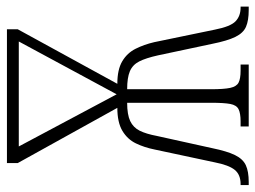

<svg xmlns="http://www.w3.org/2000/svg" viewBox="-114 -640 754 567"><g transform="rotate(-90 263.5 -357.0)"><path d="M0 0V-24H3Q31 -24 45 -41.5Q59 -59 67 -100L105 -278Q111 -308 123 -333Q135 -358 160 -373Q185 -388 228 -388L65 -682V-714H460V-682L299 -388Q341 -388 365.5 -373.5Q390 -359 402.5 -334Q415 -309 422 -279L459 -100Q468 -54 483.5 -39Q499 -24 524 -24H527V0H517Q486 0 467.5 -8Q449 -16 437.5 -39.5Q426 -63 417 -108L383 -268Q375 -304 365 -323.5Q355 -343 336 -351Q317 -359 283 -359V-111Q283 -73 287 -54.5Q291 -36 302.5 -30Q314 -24 338 -24H356V0H173V-24H188Q212 -24 224 -30Q236 -36 239.5 -54.5Q243 -73 243 -111V-359Q208 -359 189 -350Q170 -341 160.5 -322Q151 -303 145 -271L109 -108Q100 -64 88.5 -40.5Q77 -17 58.5 -8.5Q40 0 9 0ZM268 -390 424 -679H114Z"/></g></svg>

Font: Noto Serif ExtraCondensed ExtraLight
Style: Regular
Weight: 200
Width: 2
Designer: Monotype Design Team
Foundry: Monotype Imaging Inc.
Version: Version 2.015